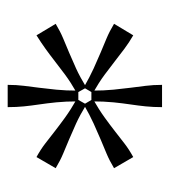

<svg xmlns="http://www.w3.org/2000/svg" viewBox="9 -794 442 500"><g transform="rotate(-90 230.0 -544.0)"><path d="M71 -418 42 -468Q62 -480 80 -487.5Q98 -495 117 -503Q136 -511 158 -521Q180 -531 208 -547L222 -523Q194 -507 174 -492.5Q154 -478 138 -465.5Q122 -453 106.5 -441Q91 -429 71 -418ZM201 -745H259Q259 -722 256.5 -702.5Q254 -683 251.5 -663Q249 -643 246.5 -618.5Q244 -594 244 -561H216Q216 -594 213.5 -618.5Q211 -643 208 -663Q205 -683 203 -702.5Q201 -722 201 -745ZM42 -620 71 -670Q91 -659 106.5 -647Q122 -635 138 -622.5Q154 -610 174 -595.5Q194 -581 222 -565L208 -540Q180 -557 158 -567Q136 -577 117 -585Q98 -593 80 -600.5Q62 -608 42 -620ZM201 -343Q201 -366 203 -385.5Q205 -405 208 -425Q211 -445 213.5 -469.5Q216 -494 216 -527H244Q244 -494 246.5 -469.5Q249 -445 251.5 -425Q254 -405 256.5 -385.5Q259 -366 259 -343ZM252 -540 238 -565Q266 -581 285.5 -595.5Q305 -610 321 -622.5Q337 -635 353 -646.5Q369 -658 388 -670L418 -620Q398 -608 380 -600.5Q362 -593 343 -585Q324 -577 302 -567Q280 -557 252 -540ZM388 -418Q369 -429 353 -441Q337 -453 321 -465.5Q305 -478 285.5 -492.5Q266 -507 238 -523L252 -547Q280 -531 302 -521Q324 -511 343 -503Q362 -495 380 -487.5Q398 -480 418 -468Z"/></g></svg>

Font: Roboto Serif ExtraLight
Style: Regular
Weight: 250
Version: Version 1.007